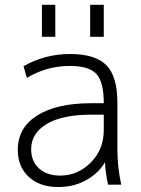

<svg xmlns="http://www.w3.org/2000/svg" viewBox="-20 -754 577 785"><path d="M107.4 -143.6Q107.4 -94.7 139.6 -65.4Q171.9 -36.1 225.6 -36.1Q297.9 -36.1 351.1 -89.4Q404.3 -142.6 404.3 -222.7V-285.2H353.5Q234.4 -285.2 170.9 -247.1Q107.4 -209 107.4 -143.6ZM265.6 -533.2Q369.1 -533.2 414.6 -487.8Q460 -442.4 460 -333V-141.6Q460 -73.2 475.6 1H421.9Q411.1 -46.9 409.2 -90.8Q383.8 -46.9 335.9 -19.5Q284.2 10.7 217.8 10.7Q142.6 10.7 97.7 -30.8Q52.7 -72.3 52.7 -141.6Q52.7 -231.4 131.8 -281.7Q210.9 -332 353.5 -332H404.3Q404.3 -418 374.5 -451.2Q344.7 -484.4 265.6 -484.4Q170.9 -484.4 89.8 -435.5L76.2 -483.4Q164.1 -533.2 265.6 -533.2ZM151.4 -603.5V-734.4H206.1V-603.5ZM348.6 -603.5V-734.4H404.3V-603.5Z"/></svg>

Font: Gen Shin Gothic Light
Style: Regular
Weight: 200
Designer: [Source Han Sans]
Ryoko NISHIZUKA  (kana & ideographs); Paul D. Hunt (Latin, Greek & Cyrillic); Wenlong ZHANG  (bopomofo
Version: Version 1.002.20150607